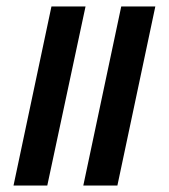

<svg xmlns="http://www.w3.org/2000/svg" viewBox="-20 -577 525 597"><path d="M239 0 357 -557H463L345 0ZM22 0 140 -557H246L127 0Z"/></svg>

Font: Noto Serif Tamil Condensed Medium
Style: Italic
Weight: 500
Width: 3
Italic angle: -12°
Designer: Indian Type Foundry, Tom Grace, and the Monotype Design Team
Foundry: Monotype Imaging Inc.
Version: Version 2.003; ttfautohint (v1.8.4.7-5d5b)